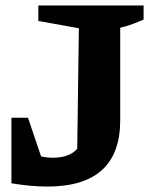

<svg xmlns="http://www.w3.org/2000/svg" viewBox="-20 -675 553 706"><path d="M22 -1V-242H83L131 -100Q154 -95 174 -95Q235 -95 264 -128L270 -571L121 -598V-655H508V-603Q490 -595 468.5 -587Q447 -579 422 -573V-232Q422 11 154 11Q124 11 91 8Q58 5 22 -1Z"/></svg>

Font: Piazzolla SC
Style: Bold
Weight: 700
Designer: Juan Pablo del Peral
Foundry: Huerta Tipografica
Version: Version 1.330